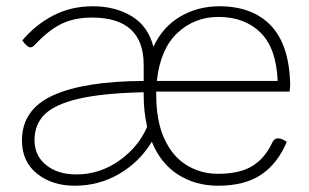

<svg xmlns="http://www.w3.org/2000/svg" viewBox="-20 -580 985 612"><path d="M478 -288V-277Q478 -194 504 -137.5Q530 -81 575 -53.5Q620 -26 675 -26Q745 -26 785.5 -51.5Q826 -77 849 -128Q855 -139 866 -139Q878 -139 894 -128Q866 -60 813.5 -24Q761 12 675 12Q603 12 547.5 -23.5Q492 -59 464 -128Q424 -63 359.5 -25.5Q295 12 218 12Q146 12 98 -26.5Q50 -65 50 -132Q50 -231 149 -276Q248 -321 438 -322V-373Q438 -524 273 -524Q217 -524 176 -504Q135 -484 93 -439Q84 -429 77 -429Q67 -429 51 -451Q93 -501 149.5 -530.5Q206 -560 276 -560Q347 -560 399.5 -528.5Q452 -497 469 -431Q499 -495 555 -527.5Q611 -560 679 -560Q784 -560 842.5 -499.5Q901 -439 905 -315Q905 -304 903 -288ZM480 -322H865Q861 -426 810.5 -476Q760 -526 676 -526Q600 -526 545.5 -475Q491 -424 480 -322ZM449 -176Q438 -223 438 -277V-286Q308 -283 232 -265.5Q156 -248 123 -216Q90 -184 90 -133Q90 -84 127 -54Q164 -24 223 -24Q298 -24 360 -68Q422 -112 449 -176Z"/></svg>

Font: Krub ExtraLight
Style: Regular
Weight: 275
Designer: Ekaluck Peanpanawate
Foundry: Cadson Demak Co.,Ltd.
Version: Version 1.000; ttfautohint (v1.6)